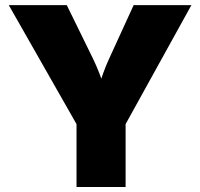

<svg xmlns="http://www.w3.org/2000/svg" viewBox="-20 -748 800 768"><path d="M286.1 0V-251.5L15.1 -727.5H247.1L352.1 -513.2Q365.7 -484.9 377.2 -455.3Q388.7 -425.8 400.4 -390.6H371.6Q382.3 -425.8 392.8 -455.3Q403.3 -484.9 416.5 -513.2L514.6 -727.5H745.6L482.4 -251.5V0Z"/></svg>

Font: Inter 20pt Black
Style: Regular
Weight: 900
Version: Version 4.001;git-66647c0bb